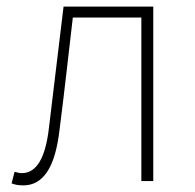

<svg xmlns="http://www.w3.org/2000/svg" viewBox="-20 -547 588 580"><path d="M51 13Q39 13 31 11.5Q23 10 15 7L24 -28Q29 -27 34 -25.5Q39 -24 46 -24Q79 -24 99.5 -58Q120 -92 128 -162Q139 -254 150 -345Q161 -436 172 -527H443V0H407V-494H200Q190 -409 180.5 -325.5Q171 -242 160 -156Q150 -69 122.5 -28Q95 13 51 13Z"/></svg>

Font: Noto Sans TC
Style: Regular
Weight: 100
Designer: Ryoko NISHIZUKA 西塚涼子 (kana, bopomofo & ideographs); Paul D. Hunt (Latin, Greek & Cyrillic); Sandoll Communications 산돌커뮤니
Foundry: Adobe
Version: Version 2.004;hotconv 1.0.118;makeotfexe 2.5.65603